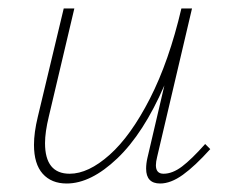

<svg xmlns="http://www.w3.org/2000/svg" viewBox="-20 -428 543 452"><path d="M475 -77Q439 -37 410.5 -16.5Q382 4 357 4Q324 4 324 -31Q324 -43 327 -56L367 -227Q318 -114 256 -55Q194 4 137 4Q101 4 80.5 -19Q60 -42 60 -87Q60 -116 69 -153L130 -408H155L95 -154Q86 -117 86 -91Q86 -19 144 -19Q188 -19 238 -63.5Q288 -108 333 -196Q378 -284 407 -408H432L350 -59Q347 -47 347 -39Q347 -19 365 -19Q386 -19 408.5 -36Q431 -53 463 -89Z"/></svg>

Font: Ysabeau Extralight
Style: Italic
Weight: 200
Italic angle: -12°
Designer: Christian Thalmann (Catharsis Fonts)
Version: Version 0.003